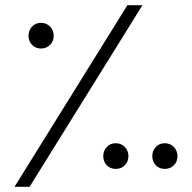

<svg xmlns="http://www.w3.org/2000/svg" viewBox="-20 -720 739 740"><path d="M36 0 471 -700H529L94 0ZM426 -69Q405 -69 391.5 -83Q378 -97 378 -118Q378 -139 391.5 -153.5Q405 -168 426 -168Q447 -168 461 -153.5Q475 -139 475 -118Q475 -97 461 -83Q447 -69 426 -69ZM138 -533Q117 -533 103.5 -547Q90 -561 90 -582Q90 -603 103.5 -617.5Q117 -632 138 -632Q159 -632 173 -617.5Q187 -603 187 -582Q187 -561 173 -547Q159 -533 138 -533ZM615 -69Q594 -69 580.5 -83Q567 -97 567 -118Q567 -139 580.5 -153.5Q594 -168 615 -168Q636 -168 650 -153.5Q664 -139 664 -118Q664 -97 650 -83Q636 -69 615 -69Z"/></svg>

Font: Fustat Light
Style: Regular
Weight: 300
Designer: Mohamed Gaber, Khaled Hosny, Laura Garcia Mut
Foundry: Kief Type Foundry, Alif Type Foundry, Hard Type Foundry
Version: Version 1.007